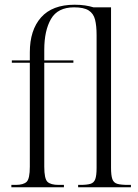

<svg xmlns="http://www.w3.org/2000/svg" viewBox="-20 -791 582 811"><path d="M28 0V-10H46Q79 -10 92.5 -23Q106 -36 106 -87V-526H30V-536H106V-570Q106 -664 153.5 -717.5Q201 -771 295 -771Q320 -771 339.5 -768Q359 -765 375 -760H449V-83Q449 -50 454.5 -34.5Q460 -19 475.5 -14.5Q491 -10 522 -10H533V0H310V-10H319Q347 -10 362 -14.5Q377 -19 382.5 -34.5Q388 -50 388 -82V-643Q388 -682 381.5 -708Q375 -734 354.5 -747Q334 -760 293 -760Q224 -760 195.5 -711Q167 -662 167 -581V-536H290V-526H167V-87Q167 -36 180.5 -23Q194 -10 228 -10H250V0Z"/></svg>

Font: Noto Serif Display Condensed Light
Style: Regular
Weight: 300
Width: 3
Designer: Monotype Design Team
Foundry: Monotype Imaging Inc.
Version: Version 2.009